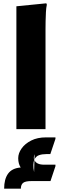

<svg xmlns="http://www.w3.org/2000/svg" viewBox="-20 -780 374 1160"><path d="M79 -742 260 -760 263 -752Q259 -734 257.5 -707Q256 -680 255.5 -652Q255 -624 255 -604V0H79ZM90 176Q90 146 110.5 117Q131 88 168.5 69Q206 50 258 50H315V59L284 151H259Q235 151 216 157.5Q197 164 188 184V187Q200 215 247 215H315V224L285 314H170Q133 314 119.5 325Q106 336 106 360H5Q5 302 29 269Q53 236 105 232Q90 209 90 176ZM189 152Q181 171 187 186Q182 198 181.5 216.5Q181 235 186 260L188 187L187 186L188 184Z"/></svg>

Font: Kufam
Style: Bold
Weight: 700
Designer: Wael Morcos, Artur Schmal
Foundry: Original Type
Version: Version 1.300; ttfautohint (v1.8.3)